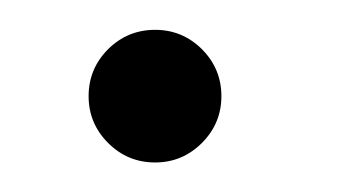

<svg xmlns="http://www.w3.org/2000/svg" viewBox="-20 -110 230 130"><path d="M53.2 -13.2Q40 -26.4 40 -44.9Q40 -63.5 53.2 -76.7Q66.4 -89.8 85 -89.8Q103.5 -89.8 116.7 -76.7Q129.9 -63.5 129.9 -44.9Q129.9 -26.4 116.7 -13.2Q103.5 0 85 0Q66.4 0 53.2 -13.2Z"/></svg>

Font: Rochester
Style: Regular
Weight: 400
Designer: Gillian Fisher
Foundry: Font Diner, Inc DBA Sideshow
Version: Version 1.005